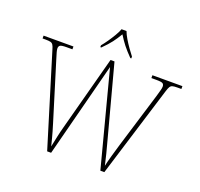

<svg xmlns="http://www.w3.org/2000/svg" viewBox="-154 -1103 1329 1275"><g transform="rotate(20 510.5 -465.5)"><path d="M108 -646Q102 -668 95.5 -678Q89 -688 77.5 -691Q66 -694 43 -694H21V-714H232V-694H191Q154 -694 145 -687Q136 -680 136 -666Q136 -656 140.5 -640Q145 -624 154 -595L279 -189Q289 -158 295 -135.5Q301 -113 307 -91.5Q313 -70 320 -40Q329 -82 336 -115.5Q343 -149 354 -189L494 -714H522L657 -208Q670 -159 680.5 -119Q691 -79 699 -41Q706 -73 718.5 -117.5Q731 -162 744 -205L863 -595Q871 -623 875.5 -639.5Q880 -656 880 -666Q880 -680 871.5 -687Q863 -694 825 -694H790V-714H1002V-694H974Q952 -694 940.5 -691Q929 -688 922.5 -678Q916 -668 909 -645L710 0H682L507 -669L334 0H306ZM401 -784Q417 -803 435 -829Q453 -855 469 -882Q485 -909 493 -931H528Q536 -909 552 -882Q568 -855 586.5 -829Q605 -803 620 -784V-771H613Q576 -809 554.5 -836.5Q533 -864 510 -901Q488 -864 467 -836.5Q446 -809 408 -771H401Z"/></g></svg>

Font: Noto Serif Myanmar Thin
Style: Regular
Weight: 100
Designer: Ben Mitchell and the Monotype Design Team
Foundry: Monotype Imaging Inc.
Version: Version 2.106; ttfautohint (v1.8.4.7-5d5b)